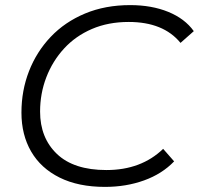

<svg xmlns="http://www.w3.org/2000/svg" viewBox="-20 -726 779 752"><path d="M391 6Q287 6 213.5 -30.5Q140 -67 102 -132.5Q64 -198 64 -285Q64 -371 93.5 -447Q123 -523 178.5 -581.5Q234 -640 313 -673Q392 -706 490 -706Q574 -706 639 -679.5Q704 -653 739 -604L687 -558Q620 -640 484 -640Q404 -640 340 -612.5Q276 -585 231 -536Q186 -487 161.5 -423.5Q137 -360 137 -289Q137 -186 203 -123Q269 -60 397 -60Q533 -60 619 -143L662 -94Q615 -45 544.5 -19.5Q474 6 391 6Z"/></svg>

Font: Montserrat
Style: Italic
Weight: 400
Italic angle: -11.3°
Designer: Julieta Ulanovsky
Foundry: Julieta Ulanovsky
Version: Version 9.000; ttfautohint (v1.8.4.7-5d5b)